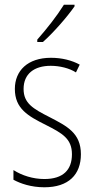

<svg xmlns="http://www.w3.org/2000/svg" viewBox="-20 -877 401 814"><path d="M296 -850V-857H251C221 -809 181 -758 138 -709V-699H162C205 -737 264 -804 296 -850ZM323 -223C323 -313 264 -342 191 -380C120 -416 80 -439 80 -500C80 -564 125 -598 195 -598C233 -598 274 -588 302 -570L318 -603C285 -621 243 -632 196 -632C97 -632 43 -577 43 -500C43 -416 99 -385 175 -347C244 -312 285 -289 285 -223C285 -157 248 -118 168 -118C120 -118 73 -133 37 -156V-115C66 -99 112 -83 168 -83C271 -83 323 -137 323 -223Z"/></svg>

Font: Noto Sans Telugu UI Condensed ExtraLight
Style: Regular
Weight: 200
Width: 3
Designer: Jelle Bosma - Monotype Design Team
Foundry: Monotype Imaging Inc.
Version: Version 2.005